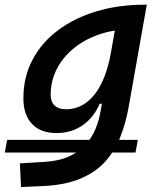

<svg xmlns="http://www.w3.org/2000/svg" viewBox="-60 -542 666 797"><path d="M-40 91.3 -30.3 38.6H512.2L502.4 91.3ZM27.3 234.4 22.5 136.2 125 129.9Q184.6 126.5 226.3 107.4Q268.1 88.4 294.9 58.8Q321.8 29.3 336.7 -7.3Q351.6 -43.9 357.9 -82.5L422.9 -450.7L545.4 -522.5H549.3L474.1 -98.1Q461.9 -29.3 438.5 28.8Q415 86.9 374.8 130.9Q334.5 174.8 271 200.7Q207.5 226.6 115.2 230.5ZM464.4 -419.4Q398.4 -417 341.3 -395.5Q284.2 -374 241.5 -337.6Q198.7 -301.3 174.6 -253.2Q150.4 -205.1 150.4 -148.9Q150.4 -119.6 166.7 -104Q183.1 -88.4 213.4 -88.4Q260.3 -88.4 297.6 -115.7Q335 -143.1 361.3 -196.3Q387.7 -249.5 400.9 -325.7L404.3 -345.2L458 -304.2L401.4 -111.3H338.9L365.2 -142.1Q342.8 -69.3 293.2 -29.5Q243.7 10.3 174.3 10.3Q108.4 10.3 72.8 -27.6Q37.1 -65.4 37.1 -133.8Q37.1 -222.2 75 -293.9Q112.8 -365.7 181.2 -416.7Q249.5 -467.8 341.1 -495.1Q432.6 -522.5 540 -522.5H548.8Z"/></svg>

Font: Cascadia Mono Medium
Style: Italic
Weight: 500
Italic angle: -10°
Monospace: yes
Designer: Aaron Bell
Foundry: Saja Typeworks
Version: Version 2407.024